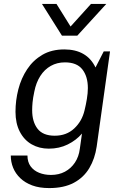

<svg xmlns="http://www.w3.org/2000/svg" viewBox="-20 -773 621 979"><path d="M231 186Q181 186 144.5 172.5Q108 159 83.5 135.5Q59 112 47 82.5Q35 53 35 20H120Q120 53 136 75Q152 97 179.5 108Q207 119 240 119Q280 119 311 102.5Q342 86 362 56Q382 26 387 -14L398 -92Q369 -58 325.5 -36.5Q282 -15 229 -15Q180 -15 141.5 -37Q103 -59 81 -101.5Q59 -144 59 -203Q59 -261 73.5 -317.5Q88 -374 118.5 -420Q149 -466 196 -493.5Q243 -521 308 -521Q365 -521 405 -498Q445 -475 467 -429L509 -511H541L473 -26Q464 36 435.5 84Q407 132 356.5 159Q306 186 231 186ZM259 -81Q319 -81 358.5 -118Q398 -155 411 -210Q418 -238 423 -268.5Q428 -299 428 -324Q428 -383 400 -419Q372 -455 311 -455Q271 -455 239 -437Q207 -419 185.5 -385.5Q164 -352 155 -306Q148 -273 146 -251Q144 -229 144 -211Q144 -152 171.5 -116.5Q199 -81 259 -81ZM522 -753 374 -591H296L194 -753H268L359 -607H312L444 -753Z"/></svg>

Font: Chivo Medium Light
Style: Italic
Weight: 300
Italic angle: -8.05°
Version: Version 2.002